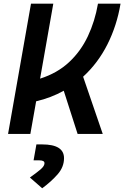

<svg xmlns="http://www.w3.org/2000/svg" viewBox="-20 -713 662 1022"><path d="M22.9 0 145 -693.4H263.7L193.4 -294.4Q285.2 -323.7 347.7 -382.1Q410.2 -440.4 447.8 -520.3Q485.4 -600.1 501.5 -693.4H621.6Q602.1 -576.7 551.8 -476.8Q501.5 -377 422.4 -304.7L526.9 0H393.1L319.3 -230Q251 -191.9 172.4 -173.8L141.6 0ZM204.6 289.1 139.2 231.9Q174.3 207 195.6 189Q216.8 170.9 216.8 155.8Q216.8 140.6 190.4 140.6H158.7L173.8 55.7H204.6Q320.8 55.7 320.8 128.9Q320.8 176.3 286.4 215.3Q252 254.4 204.6 289.1Z"/></svg>

Font: Cascadia Code PL SemiBold
Style: Italic
Weight: 600
Italic angle: -10°
Monospace: yes
Designer: Aaron Bell
Foundry: Saja Typeworks
Version: Version 2404.023; ttfautohint (v1.8.4)